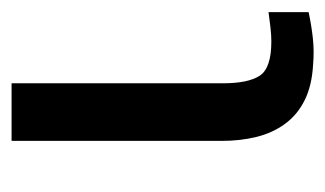

<svg xmlns="http://www.w3.org/2000/svg" viewBox="-138 -428 575 340"><g transform="rotate(-90 150.0 -258.5)"><path d="M70 -526H172V-152Q172 -107 185.5 -86.5Q199 -66 246 -66Q257 -66 270.5 -67.5Q284 -69 298 -71V0Q275 5 252 7.5Q229 10 206 8Q168 6 142 -7Q116 -20 100 -42Q84 -64 77 -92.5Q70 -121 70 -154Z"/></g></svg>

Font: BM YEONSUNG
Style: Regular
Weight: 400
Designer: Bongjin Kim; Myungsoo Han; Jaehyun Keum; Jihee Min; Dokyung Lee; Chorong Kim; Jooyeon Kang; Sang-a Kim;
Foundry: Sandoll Communications Inc.
Version: Version 1.000;PS 1;hotconv 16.6.51;makeotf.lib2.5.65220